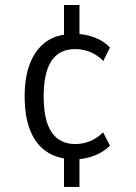

<svg xmlns="http://www.w3.org/2000/svg" viewBox="-20 -626 538 761"><path d="M233.7 115V-14.3L247.1 3.7Q193.5 -1.9 155.4 -31.6Q117.2 -61.3 97.5 -115Q77.7 -168.7 77.7 -244.2Q77.7 -318.4 97.6 -371.4Q117.5 -424.4 155.2 -454.9Q192.8 -485.5 245.7 -489.5L233.7 -465V-606.1H295V-467.3L273.5 -492.3Q317.2 -491.8 354.5 -477.6Q391.9 -463.5 415.9 -437.6L389.3 -384.1Q367.6 -407.1 338.8 -419.3Q309.9 -431.4 278 -431.4Q214.7 -431.4 183.9 -384.6Q153.1 -337.7 153.1 -243.4Q153.1 -148.9 184.6 -102Q216.1 -55.1 278.2 -55.1Q309.9 -55.1 338.1 -67Q366.3 -79 388.6 -101.7L415.9 -48.7Q391.2 -23.6 354.2 -9.3Q317.2 5 274 6L295 -11.9V115Z"/></svg>

Font: Nunito Sans 12pt ExtraLight Condensed
Style: Regular
Weight: 200
Width: 3
Version: Version 3.101;gftools[0.9.27]